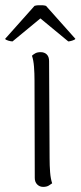

<svg xmlns="http://www.w3.org/2000/svg" viewBox="-48 -721 315 751"><path d="M146 -103Q146 -73 148 -47.5Q150 -22 156 -4Q151 0 142.5 5Q134 10 121 10Q107 10 97.5 0.5Q88 -9 88 -25L87 -405Q87 -434 85 -460Q83 -486 77 -503Q82 -508 90 -512.5Q98 -517 111 -517Q126 -517 135 -508Q144 -499 144 -482ZM1 -559Q-5 -559 -15.5 -562Q-26 -565 -28 -569L87 -698Q93 -700 101.5 -700.5Q110 -701 118 -700.5Q126 -700 132 -698L247 -569Q244 -565 234 -562Q224 -559 219 -559L110 -649Z"/></svg>

Font: Arima Light
Style: Regular
Weight: 300
Designer: Joana Correia and Natanael Gama
Foundry: NDISCOVER
Version: Version 1.101;gftools[0.9.23]